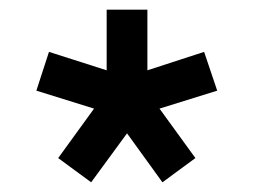

<svg xmlns="http://www.w3.org/2000/svg" viewBox="-20 -688 525 396"><path d="M168 -312 100 -362 174 -464 55 -501 81 -581 200 -543V-668H284V-543L401 -581L428 -501L309 -464L383 -362L315 -312L242 -413Z"/></svg>

Font: Atkinson Hyperlegible Next
Style: Bold
Weight: 700
Designer: Elliott Scott, Megan Eiswerth, Linus Boman, Theodore Petrosky, Letters from Sweden
Foundry: Applied Design Works, Letters from Sweden
Version: Version 2.001